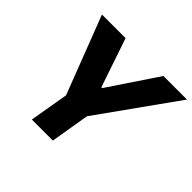

<svg xmlns="http://www.w3.org/2000/svg" viewBox="-170 -928 1128 1128"><g transform="rotate(45 393.5 -364.0)"><path d="M80.1 -727.5H276.4L379.9 -422.9H386.7L590.8 -727.5H786.6L440.4 -242.7L399.9 0H225.1L266.6 -242.7Z"/></g></svg>

Font: Inter Tight ExtraBold
Style: Italic
Weight: 800
Italic angle: -9.39999°
Designer: Rasmus Andersson
Foundry: rsms
Version: Version 3.004